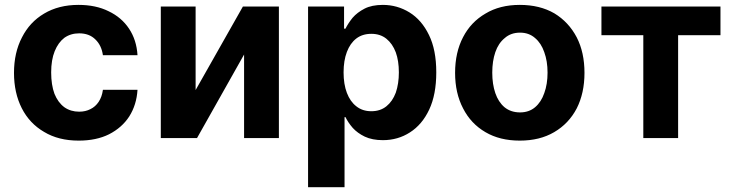

<svg xmlns="http://www.w3.org/2000/svg" viewBox="-20 -573 3042 797"><path d="M306.6 10.7Q222.7 10.7 163.1 -25.4Q102.5 -60.5 70.3 -124Q38.1 -187.5 38.1 -270.5Q38.1 -354.5 71.3 -418Q103.5 -481.4 163.1 -516.6Q223.6 -552.7 305.7 -552.7Q377.9 -552.7 430.7 -526.4Q484.4 -501 515.6 -454.1Q546.9 -407.2 550.8 -343.8Q502.9 -343.8 407.2 -343.8Q401.4 -384.8 376 -409.2Q350.6 -434.6 308.6 -434.6Q273.4 -434.6 247.1 -416Q221.7 -396.5 207 -360.4Q192.4 -324.2 192.4 -272.5Q192.4 -220.7 206.1 -183.6Q220.7 -147.5 247.1 -127.9Q273.4 -109.4 308.6 -109.4Q335 -109.4 355.5 -120.1Q376 -129.9 389.6 -150.4Q403.3 -170.9 407.2 -200.2Q455.1 -200.2 550.8 -200.2Q546.9 -137.7 516.6 -89.8Q486.3 -43 432.6 -15.6Q379.9 10.7 306.6 10.7Z M792 -199.2Q840.8 -286.1 988.3 -545.9Q1025.4 -545.9 1137.7 -545.9Q1137.7 -409.2 1137.7 0Q1101.6 0 993.2 0Q993.2 -86.9 993.2 -346.7Q944.3 -259.8 797.9 0Q759.8 0 647.5 0Q647.5 -136.7 647.5 -545.9Q683.6 -545.9 792 -545.9Q792 -459 792 -199.2Z M1258.8 204.1Q1258.8 16.6 1258.8 -545.9Q1295.9 -545.9 1408.2 -545.9Q1408.2 -522.5 1408.2 -454.1Q1409.2 -454.1 1414.1 -454.1Q1424.8 -475.6 1443.4 -499Q1462.9 -521.5 1493.2 -537.1Q1523.4 -552.7 1569.3 -552.7Q1628.9 -552.7 1679.7 -521.5Q1730.5 -490.2 1760.7 -427.7Q1791 -366.2 1791 -272.5Q1791 -180.7 1761.7 -118.2Q1732.4 -55.7 1681.6 -23.4Q1631.8 8.8 1569.3 8.8Q1525.4 8.8 1494.1 -5.9Q1463.9 -20.5 1444.3 -42Q1424.8 -64.5 1414.1 -86.9Q1413.1 -86.9 1410.2 -86.9Q1410.2 -14.6 1410.2 204.1Q1372.1 204.1 1258.8 204.1ZM1406.2 -272.5Q1406.2 -223.6 1419.9 -187.5Q1433.6 -151.4 1459 -131.8Q1484.4 -111.3 1521.5 -111.3Q1558.6 -111.3 1584 -131.8Q1609.4 -152.3 1623 -188.5Q1635.7 -225.6 1635.7 -272.5Q1635.7 -320.3 1623 -355.5Q1609.4 -391.6 1584 -412.1Q1558.6 -432.6 1521.5 -432.6Q1484.4 -432.6 1459 -413.1Q1433.6 -393.6 1419.9 -357.4Q1406.2 -321.3 1406.2 -272.5Z M2137.7 10.7Q2054.7 10.7 1995.1 -24.4Q1934.6 -59.6 1902.3 -123Q1869.1 -186.5 1869.1 -270.5Q1869.1 -355.5 1902.3 -418.9Q1934.6 -481.4 1995.1 -516.6Q2054.7 -552.7 2137.7 -552.7Q2220.7 -552.7 2281.2 -517.6Q2340.8 -481.4 2374 -418Q2406.2 -355.5 2406.2 -270.5Q2406.2 -186.5 2374 -123Q2340.8 -59.6 2280.3 -24.4Q2220.7 10.7 2137.7 10.7ZM2138.7 -106.4Q2175.8 -106.4 2201.2 -127.9Q2226.6 -149.4 2239.3 -186.5Q2252.9 -223.6 2252.9 -271.5Q2252.9 -319.3 2239.3 -356.4Q2226.6 -393.6 2201.2 -415Q2175.8 -437.5 2138.7 -437.5Q2100.6 -437.5 2075.2 -415Q2048.8 -393.6 2036.1 -356.4Q2023.4 -319.3 2023.4 -271.5Q2023.4 -223.6 2036.1 -186.5Q2048.8 -149.4 2074.2 -127.9Q2100.6 -106.4 2138.7 -106.4Z M2476.6 -426.8Q2476.6 -456.1 2476.6 -545.9Q2599.6 -545.9 2970.7 -545.9Q2970.7 -515.6 2970.7 -426.8Q2926.8 -426.8 2794.9 -426.8Q2794.9 -320.3 2794.9 0Q2758.8 0 2650.4 0Q2650.4 -106.4 2650.4 -426.8Q2607.4 -426.8 2476.6 -426.8Z"/></svg>

Font: DeepSea
Style: Bold
Weight: 700
Designer: Stem
Version: Version 3.019;git-0a5106e0b